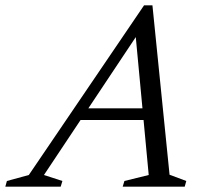

<svg xmlns="http://www.w3.org/2000/svg" viewBox="-86 -703 772 723"><path d="M185.5 -251 200.5 -295H516.5L502 -251ZM552.5 -45 615.5 -21.5 609.5 0H376L382.5 -21.5L474 -44L421.5 -603.5H452L79.5 -44L149 -21.5L142.5 0H-66L-60 -21.5L22.5 -44L456.5 -683H488Z"/></svg>

Font: Newsreader 17pt
Style: Italic
Weight: 400
Italic angle: -17°
Version: Version 1.003